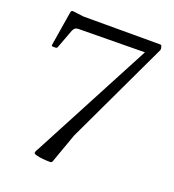

<svg xmlns="http://www.w3.org/2000/svg" viewBox="-134 -835 857 945"><g transform="rotate(20 295.0 -363.0)"><path d="M246 -3Q243 5 235 5Q215 5 195.5 3Q176 1 161 -3Q153 -5 150 -8Q147 -11 149 -17.5Q151 -24 158 -35L509 -700L511 -662L142 -658Q131 -658 124.5 -653Q118 -648 114 -638L77 -539Q74 -532 65 -533H53Q45 -533 47 -542L75 -714Q77 -727 80 -729.5Q83 -732 96 -730L144 -724H546Q554 -724 555 -715L556 -711Q559 -703 555 -695L301 -157Z"/></g></svg>

Font: Hahmlet Light
Style: Regular
Weight: 300
Designer: Minjoo Ham & Mark Frömberg
Foundry: hypertype
Version: Version 1.002